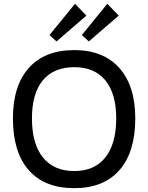

<svg xmlns="http://www.w3.org/2000/svg" viewBox="-20 -979 779 1009"><path d="M240.2 -794.9 374 -959 434.1 -897 276.9 -761.2ZM410.2 -794.9 543.9 -959 604 -897 446.8 -761.2ZM690.9 -356.9Q690.9 -180.2 607.9 -85.2Q524.9 9.8 370.1 9.8Q214.4 9.8 131.1 -84.7Q47.9 -179.2 47.9 -356.9Q47.9 -528.8 131.8 -622.3Q215.8 -715.8 370.1 -715.8Q522.9 -715.8 606.9 -621.8Q690.9 -527.8 690.9 -356.9ZM147.9 -356.9Q147.9 -223.1 205.6 -151.6Q263.2 -80.1 370.1 -80.1Q477.1 -80.1 533.9 -152.1Q590.8 -224.1 590.8 -356.9Q590.8 -486.8 533.9 -556.4Q477.1 -626 370.1 -626Q262.2 -626 205.1 -556.9Q147.9 -487.8 147.9 -356.9Z"/></svg>

Font: Sarala
Style: Regular
Weight: 400
Designer: Andres Torresi
Foundry: Huerta Tipografica
Version: Version 1.004;PS 001.003;hotconv 1.0.70;makeotf.lib2.5.58329